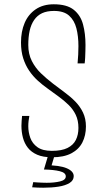

<svg xmlns="http://www.w3.org/2000/svg" viewBox="-20 -724 491 896"><path d="M223 10Q181 10 153.5 -2Q126 -14 110 -34.5Q94 -55 87 -81.5Q80 -108 80 -137Q80 -148 81 -160Q82 -172 83 -183H117Q115 -172 113.5 -160Q112 -148 112 -135Q112 -107 121.5 -80.5Q131 -54 155 -37Q179 -20 222 -20Q268 -20 295 -33.5Q322 -47 334 -71Q346 -95 346 -127Q346 -162 333.5 -188Q321 -214 300 -234.5Q279 -255 253.5 -273.5Q228 -292 202 -311Q178 -328 156 -348Q134 -368 116.5 -393.5Q99 -419 88.5 -451.5Q78 -484 78 -526Q78 -577 95 -617Q112 -657 146.5 -680.5Q181 -704 231 -704Q292 -704 324 -678.5Q356 -653 367.5 -610Q379 -567 379 -514Q379 -500 378.5 -485.5Q378 -471 377.5 -457Q377 -443 375 -428H342Q344 -449 345 -469.5Q346 -490 346 -509Q346 -555 336.5 -592Q327 -629 302.5 -651Q278 -673 232 -673Q199 -673 176.5 -662.5Q154 -652 139.5 -631Q125 -610 118.5 -581Q112 -552 112 -514Q112 -472 128.5 -439.5Q145 -407 171 -382Q197 -357 227 -334Q254 -313 281.5 -293Q309 -273 331.5 -250Q354 -227 367.5 -198.5Q381 -170 381 -134Q381 -92 364.5 -59.5Q348 -27 313 -8.5Q278 10 223 10ZM182 152Q169 152 155.5 151.5Q142 151 130 150L135 126Q146 127 156.5 127.5Q167 128 177.5 128.5Q188 129 198 129Q234 129 260.5 122.5Q287 116 287 99Q287 82 259 75Q231 68 185 67L192 47Q258 47 291 61Q324 75 324 98Q324 118 304.5 130Q285 142 253 147Q221 152 182 152ZM235 0 215 67H185L205 0Z"/></svg>

Font: Truculenta Thin
Style: Regular
Weight: 250
Version: Version 1.002